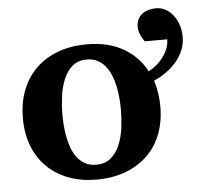

<svg xmlns="http://www.w3.org/2000/svg" viewBox="-48 -663 770 725"><g transform="rotate(-5 337.5 -300.5)"><path d="M403.8 -242.2Q403.8 -263.2 401.9 -286.4Q399.9 -309.6 395.3 -332Q390.6 -354.5 382.3 -374.5Q374 -394.5 361.6 -409.7Q349.1 -424.8 332 -433.8Q314.9 -442.9 292 -442.9Q258.3 -442.9 236.8 -424.3Q215.3 -405.8 203.4 -376.7Q191.4 -347.7 186.8 -313Q182.1 -278.3 182.1 -246.1Q182.1 -224.6 183.8 -201.2Q185.5 -177.7 190.2 -155.3Q194.8 -132.8 202.6 -112.8Q210.4 -92.8 222.9 -77.4Q235.4 -62 252.4 -53Q269.5 -43.9 293 -43.9Q327.1 -43.9 348.6 -62.3Q370.1 -80.6 382.3 -109.4Q394.5 -138.2 399.2 -173.3Q403.8 -208.5 403.8 -242.2ZM660.2 -496.1Q660.2 -471.2 651.1 -448.2Q642.1 -425.3 625.7 -405.3Q609.4 -385.3 586.9 -368.9Q564.5 -352.5 538.1 -340.8Q545.4 -318.4 549.3 -293.2Q553.2 -268.1 553.2 -241.2Q553.2 -185.1 535.4 -138.4Q517.6 -91.8 483.4 -58.3Q449.2 -24.9 400.1 -6.3Q351.1 12.2 289.1 12.2Q231.9 12.2 184.8 -5.4Q137.7 -22.9 103.8 -55.7Q69.8 -88.4 51 -135.5Q32.2 -182.6 32.2 -242.2Q32.2 -303.7 51.8 -351.6Q71.3 -399.4 106.2 -432.4Q141.1 -465.3 189.5 -482.7Q237.8 -500 295.9 -500Q377.9 -500 434.8 -467.3Q491.7 -434.6 521 -377.9Q537.6 -386.7 552 -398.9Q566.4 -411.1 577.4 -426.3Q588.4 -441.4 594.7 -458Q601.1 -474.6 601.1 -492.2H516.1Q509.8 -501 504.9 -509.8Q501 -517.6 497.6 -527.3Q494.1 -537.1 494.1 -547.9Q494.1 -566.4 501 -578.9Q507.8 -591.3 518.8 -598.9Q529.8 -606.4 543.2 -609.6Q556.6 -612.8 569.8 -612.8Q588.4 -612.8 604.7 -603.8Q621.1 -594.7 633.5 -578.9Q646 -563 653.1 -541.7Q660.2 -520.5 660.2 -496.1Z"/></g></svg>

Font: Charis SIL Phon
Style: Bold
Weight: 700
Foundry: SIL International
Version: Version 5.000